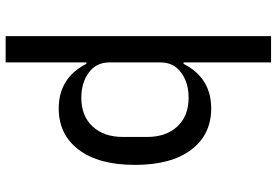

<svg xmlns="http://www.w3.org/2000/svg" viewBox="-170 -610 980 680"><g transform="rotate(90 320.0 -270.0)"><path d="M108 -740H201V-430H206Q256 -528 364 -528Q457 -528 510.5 -457Q564 -386 564 -258Q564 -130 510.5 -59Q457 12 364 12Q256 12 206 -86H201V200H108ZM326 -68Q391 -68 428 -108Q465 -148 465 -215V-301Q465 -368 428 -408Q391 -448 326 -448Q273 -448 237 -421.5Q201 -395 201 -348V-168Q201 -121 237 -94.5Q273 -68 326 -68Z"/></g></svg>

Font: Writer
Style: Regular
Weight: 400
Monospace: yes
Designer: Mike Abbink, Paul van der Laan, Pieter van Rosmalen
Foundry: Bold Monday
Version: Version 2.001 2020